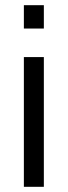

<svg xmlns="http://www.w3.org/2000/svg" viewBox="-20 -720 261 740"><path d="M72 0V-500H149V0ZM72 -610V-700H149V-610Z"/></svg>

Font: Cairo Play
Style: Regular
Weight: 400
Designer: Mohamed Gaber, Accademia di Belle Arti di Urbino
Foundry: Kief Type Foundry, Accademia di Belle Arti di Urbino
Version: Version 3.119